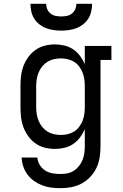

<svg xmlns="http://www.w3.org/2000/svg" viewBox="-20 -770 640 1003"><path d="M296 213Q272 213 248 210Q224 207 201.5 198.5Q179 190 159 176Q139 162 124.5 143Q110 124 102 100.5Q94 77 93 53H175Q177 74 188 92Q199 110 216.5 121Q234 132 255 135.5Q276 139 296 139Q314 139 332 135.5Q350 132 365.5 122Q381 112 392.5 97.5Q404 83 411 66Q418 49 420.5 31Q423 13 423 -5V-95Q413 -72 398 -52Q383 -32 362.5 -18Q342 -4 317 2Q292 8 267 8Q241 8 214.5 1.5Q188 -5 166 -20.5Q144 -36 128 -58Q112 -80 102.5 -105Q93 -130 90 -156.5Q87 -183 87 -210V-320Q87 -347 90 -373.5Q93 -400 102.5 -425Q112 -450 128 -472Q144 -494 166 -509.5Q188 -525 214.5 -531.5Q241 -538 267 -538Q292 -538 317 -532Q342 -526 362.5 -512Q383 -498 398 -478Q413 -458 423 -435V-530H562V-457H505V-5Q505 24 500.5 52.5Q496 81 484 106.5Q472 132 452 153.5Q432 175 407 188.5Q382 202 353.5 207.5Q325 213 296 213ZM299 -65Q317 -65 335 -69.5Q353 -74 368 -83.5Q383 -93 394 -108Q405 -123 411.5 -139.5Q418 -156 420.5 -174Q423 -192 423 -210V-320Q423 -338 420.5 -356Q418 -374 411.5 -390.5Q405 -407 394 -422Q383 -437 368 -446.5Q353 -456 335 -460.5Q317 -465 299 -465Q281 -465 262.5 -461Q244 -457 228.5 -447.5Q213 -438 201 -423.5Q189 -409 182 -392Q175 -375 172 -356.5Q169 -338 169 -320V-210Q169 -192 172 -173.5Q175 -155 182 -138Q189 -121 201 -106.5Q213 -92 228.5 -82.5Q244 -73 262.5 -69Q281 -65 299 -65ZM300 -610Q280 -610 259.5 -613Q239 -616 220.5 -623Q202 -630 185.5 -643Q169 -656 158.5 -673Q148 -690 143.5 -710Q139 -730 139 -750H221Q221 -735 227 -721.5Q233 -708 244.5 -699Q256 -690 270.5 -687Q285 -684 300 -684Q315 -684 329.5 -687Q344 -690 355.5 -699Q367 -708 373 -721.5Q379 -735 379 -750H461Q461 -730 456.5 -710Q452 -690 441.5 -673Q431 -656 414.5 -643Q398 -630 379.5 -623Q361 -616 340.5 -613Q320 -610 300 -610Z"/></svg>

Font: Iosevka Slab Extended
Style: Regular
Weight: 400
Width: 7
Monospace: yes
Designer: Belleve Invis
Foundry: Belleve Invis
Version: Version 11.1.1; ttfautohint (v1.8.3)